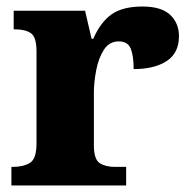

<svg xmlns="http://www.w3.org/2000/svg" viewBox="-20 -569 584 589"><path d="M15 0V-57H19Q52 -57 72 -69.5Q92 -82 92 -129V-411Q92 -455 75 -467Q58 -479 25 -479H22V-536H241L261 -450H266Q289 -502 323 -525.5Q357 -549 417 -549Q475 -549 502 -523.5Q529 -498 529 -458Q529 -406 491 -381.5Q453 -357 390 -357Q390 -398 381 -420Q372 -442 344 -442Q315 -442 298.5 -416Q282 -390 275 -353Q268 -316 268 -285V-124Q268 -80 286 -68.5Q304 -57 333 -57H367V0Z"/></svg>

Font: Noto Serif Tamil ExtraBold
Style: Regular
Weight: 800
Designer: Indian Type Foundry, Tom Grace, and the Monotype Design Team
Foundry: Monotype Imaging Inc.
Version: Version 2.004; ttfautohint (v1.8.4.7-5d5b)